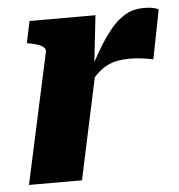

<svg xmlns="http://www.w3.org/2000/svg" viewBox="-45 -593 593 635"><g transform="rotate(-5 252.0 -275.0)"><path d="M26 0H202L281 -369L275 -370L294 -540H75L60 -468L69 -466Q86 -463 98 -458.5Q110 -454 116 -448Q122 -442 120 -433ZM504 -541Q500 -544 487.5 -547Q475 -550 455 -550Q421 -550 394.5 -535Q368 -520 344.5 -491.5Q321 -463 297.5 -423Q274 -383 248 -332L255 -313Q271 -334 286.5 -348.5Q302 -363 318.5 -371.5Q335 -380 353.5 -383.5Q372 -387 392 -387Q418 -387 438 -384Q458 -381 472 -378Z"/></g></svg>

Font: Roboto Serif
Style: Bold Italic
Weight: 700
Italic angle: -10°
Designer: Greg Gazdowicz
Foundry: Commercial Type
Version: Version 1.008